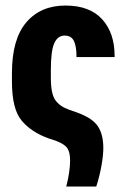

<svg xmlns="http://www.w3.org/2000/svg" viewBox="-20 -517 453 706"><path d="M223.6 168.9H334Q346.2 130.9 353 92.8Q359.9 54.7 359.9 26.9Q359.9 -22 340.3 -52Q320.8 -82 266.6 -102.1L233.4 -113.8Q201.2 -125 184.1 -147.9Q167 -170.9 167 -230.5V-259.8Q167 -328.6 179.2 -357.2Q191.4 -385.7 217.3 -386.2Q242.2 -386.2 251.7 -366.5Q261.2 -346.7 261.2 -311.5V-307.1H401.4V-311.5Q401.4 -396 355.5 -446.3Q309.6 -496.6 220.7 -496.6Q129.4 -496.6 76.7 -434.8Q23.9 -373 23.9 -248V-217.3Q23.9 -115.7 59.8 -73.2Q95.7 -30.8 158.2 -8.3L185.1 0.5Q217.3 12.7 227.5 27.8Q237.8 43 237.8 72.8Q237.8 92.8 234.1 117.7Q230.5 142.6 223.6 168.9Z"/></svg>

Font: Roboto Flex
Style: wght 700 wdth 25 opsz 34 GRAD 0.00 slnt 0.00 XTRA 468 XOPQ 96 YOPQ 79 YTLC 514 YTUC 712 YTAS 750 YTDE -203.00 YTFI 738
Weight: 700
Width: 1
Designer: Berlow after Robertson
Foundry: Google
Version: Version 3.100